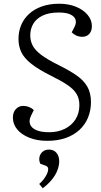

<svg xmlns="http://www.w3.org/2000/svg" viewBox="-20 -740 540 1028"><path d="M467 -193Q467 -149 451.5 -111Q436 -73 406 -45Q376 -17 332.5 -1.5Q289 14 233 14Q178 14 136 -3Q94 -20 71.5 -48Q49 -76 49 -110Q49 -139 65 -156Q81 -173 104 -173Q120 -173 134.5 -167.5Q149 -162 161 -151L146 -120Q134 -95 141 -75Q148 -55 174 -43.5Q200 -32 243 -32Q290 -32 326.5 -50Q363 -68 384 -100.5Q405 -133 405 -178Q405 -212 389.5 -237.5Q374 -263 340.5 -285.5Q307 -308 254 -334Q186 -368 147.5 -398.5Q109 -429 94 -461Q79 -493 79 -532Q79 -571 93 -605Q107 -639 135 -665Q163 -691 204 -705.5Q245 -720 297 -720Q347 -720 386.5 -704Q426 -688 449 -660.5Q472 -633 472 -600Q472 -574 458 -558.5Q444 -543 421 -543Q403 -543 388 -550Q373 -557 364 -567L380 -598Q390 -619 384 -636Q378 -653 356 -663Q334 -673 295 -673Q241 -673 207 -656Q173 -639 157.5 -611.5Q142 -584 142 -551Q142 -521 155 -496Q168 -471 201 -446Q234 -421 295 -391Q351 -363 389 -337Q427 -311 447 -277Q467 -243 467 -193ZM209 268 190 245Q204 233 214.5 219Q225 205 231.5 191Q238 177 238 166Q238 159 235 154.5Q232 150 224 147L196 137Q188 120 191 102.5Q194 85 207.5 73Q221 61 242 61Q268 61 282.5 78.5Q297 96 297 124Q297 145 288 170Q279 195 259 220Q239 245 209 268Z"/></svg>

Font: Literata 24pt Light
Style: Italic
Weight: 300
Italic angle: -2°
Designer: Latin by Veronika Burian and Jose Scaglione. Greek by Irene Vlachou. Cyrillic by Vera Evstafieva
Foundry: TypeTogether
Version: Version 3.103;gftools[0.9.29]